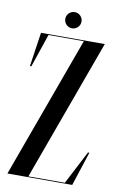

<svg xmlns="http://www.w3.org/2000/svg" viewBox="-92 -880 584 931"><g transform="rotate(10 200.0 -414.0)"><path d="M199 -747.5C221 -747.5 239 -765.5 239 -787.5C239 -809.5 221 -827.5 199 -827.5C177.5 -827.5 159 -809.5 159 -787.5C159 -765.5 177.5 -747.5 199 -747.5ZM295.1 -4H115.5L369 -700H55L30 -532H37L92.6 -696H266.5L13 0H332L387 -168H380Z"/></g></svg>

Font: Picaflor 96 pt
Style: Regular
Weight: 400
Designer: Ariel Martín Pérez
Foundry: Tunera Type Foundry
Version: Version 1.000;hotconv 1.0.109;makeotfexe 2.5.65596